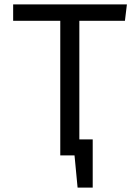

<svg xmlns="http://www.w3.org/2000/svg" viewBox="-20 -709 640 876"><path d="M342 -614V-73H403V147H334L320 0H255V-614H40V-689H559L550 -614Z"/></svg>

Font: Fira Mono
Style: Regular
Weight: 400
Designer: Carrois Corporate & Edenspiekermann AG
Foundry: Carrois Corporate GbR & Edenspiekermann AG
Version: Version 3.206